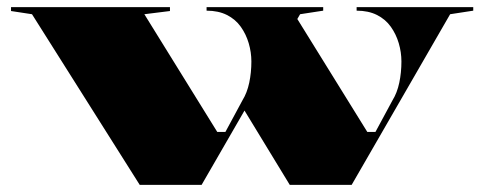

<svg xmlns="http://www.w3.org/2000/svg" viewBox="-20 -520 1362 540"><path d="M811 -475 1013 -149H1036L1084 -238Q1097 -259 1103 -287.5Q1109 -316 1109 -347Q1109 -373 1101.5 -398.5Q1094 -424 1079 -445Q1064 -466 1040 -478Q1016 -490 983 -490V-500H1311V-490L1246 -480L969 0H795L661 -220ZM373 0 70 -480 11 -489V-500H458V-489L386 -480L591 -149H614L662 -238Q675 -259 681 -287.5Q687 -316 687 -347Q687 -373 679.5 -398.5Q672 -424 657 -445Q642 -466 618 -478Q594 -490 561 -490V-500H889V-490L824 -480L547 0Z"/></svg>

Font: Kalnia SemiExpanded SemiBold
Style: Regular
Weight: 600
Width: 6
Designer: Frida Medrano
Foundry: Frida Medrano
Version: Version 1.105